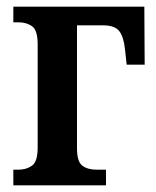

<svg xmlns="http://www.w3.org/2000/svg" viewBox="-20 -556 468 576"><path d="M20 0V-47H36Q59 -47 76 -59Q93 -71 93 -113V-423Q93 -465 76.5 -477Q60 -489 36 -489H20V-536H413L414 -362H360L355 -408Q351 -446 337.5 -463Q324 -480 289 -480H211V-111Q211 -71 227 -59Q243 -47 269 -47H298V0Z"/></svg>

Font: Noto Serif Condensed SemiBold
Style: Regular
Weight: 600
Width: 3
Designer: Monotype Design Team
Foundry: Monotype Imaging Inc.
Version: Version 2.013